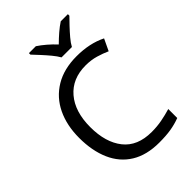

<svg xmlns="http://www.w3.org/2000/svg" viewBox="-273 -1056 1178 1178"><g transform="rotate(-45 316.0 -467.0)"><path d="M403 -645Q288 -645 222 -568Q156 -491 156 -357Q156 -224 217.5 -146.5Q279 -69 402 -69Q449 -69 491 -77Q533 -85 573 -97V-19Q533 -4 490.5 3Q448 10 389 10Q280 10 207 -35Q134 -80 97.5 -163Q61 -246 61 -358Q61 -466 100.5 -548.5Q140 -631 217 -677.5Q294 -724 404 -724Q517 -724 601 -682L565 -606Q532 -621 491.5 -633Q451 -645 403 -645ZM334 -784Q321 -807 299 -833.5Q277 -860 253 -886Q229 -912 211 -931V-944H271Q297 -927 325 -903Q353 -879 378 -852Q405 -879 433 -903Q461 -927 487 -944H549V-931Q530 -912 505.5 -886Q481 -860 458.5 -833.5Q436 -807 424 -784Z"/></g></svg>

Font: Noto Sans Kharoshthi
Style: Regular
Weight: 400
Designer: Monotype Design Team
Foundry: Monotype Imaging Inc.
Version: Version 2.004; ttfautohint (v1.8.4.7-5d5b)